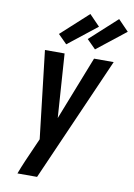

<svg xmlns="http://www.w3.org/2000/svg" viewBox="-105 -1052 777 1117"><g transform="rotate(10 284.0 -493.5)"><path d="M79 0Q94 -40 111 -79.5Q128 -119 146 -159L172 -218L112 -735H228L254 -358L402 -735H518L195 0ZM398 -789 346 -841 506 -987 568 -923ZM228 -789 176 -841 336 -987 398 -923Z"/></g></svg>

Font: Iosevka Custom
Style: Bold Italic
Weight: 700
Italic angle: -9°
Designer: Belleve Invis
Foundry: Belleve Invis
Version: Version 30.3.1; ttfautohint (v1.8.3)